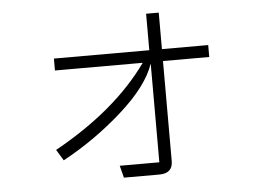

<svg xmlns="http://www.w3.org/2000/svg" viewBox="-49 -690 1098 802"><g transform="rotate(-5 500.0 -289.0)"><path d="M838 -473V-423H644V-4Q644 48 588 48H439L426 -3H592V-417Q561 -325 445.5 -222Q330 -119 195 -46L167 -92Q425 -235 559 -423H191V-473H591V-626H644V-473Z"/></g></svg>

Font: IBM Plex Sans JP Light
Style: Regular
Weight: 300
Designer: Mike Abbink; Paul van der Laan; Pieter van Rosmalen; Wujin Sim; Yejin Wi; Jinhee Kim; Boomi Park; Yona Kim; Kichan Ma
Foundry: Sandoll Inc.
Version: Version 1.002